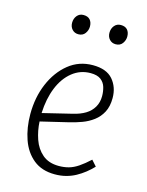

<svg xmlns="http://www.w3.org/2000/svg" viewBox="-113 -799 679 884"><g transform="rotate(15 226.5 -357.5)"><path d="M276 -517Q341 -517 371.5 -481.5Q402 -446 402 -394Q402 -354 387.5 -326.5Q373 -299 349 -281Q325 -263 296.5 -252.5Q268 -242 239 -235L105 -203Q107 -160 121 -119.5Q135 -79 165 -53.5Q195 -28 243 -28Q268 -28 290 -34Q312 -40 335 -55.5Q358 -71 385 -96L409 -69Q393 -52 374 -37Q355 -22 334 -10.5Q313 1 288.5 7.5Q264 14 235 14Q173 14 133 -18.5Q93 -51 74 -105.5Q55 -160 55 -225Q55 -305 83 -371Q111 -437 160.5 -477Q210 -517 276 -517ZM353 -390Q353 -412 347 -432.5Q341 -453 324 -466Q307 -479 275 -479Q226 -479 188 -448.5Q150 -418 128.5 -365Q107 -312 104 -243L244 -277Q278 -285 302 -299.5Q326 -314 339.5 -337Q353 -360 353 -390ZM132 -681Q132 -701 143.5 -715Q155 -729 174 -729Q195 -729 205.5 -717Q216 -705 216 -685Q216 -667 205 -652Q194 -637 173 -637Q155 -637 143.5 -649.5Q132 -662 132 -681ZM310 -681Q310 -701 321.5 -715Q333 -729 352 -729Q373 -729 383.5 -717Q394 -705 394 -685Q394 -667 383 -652Q372 -637 351 -637Q333 -637 321.5 -649.5Q310 -662 310 -681Z"/></g></svg>

Font: Literata ExtraLight
Style: Italic
Weight: 250
Italic angle: -2°
Designer: Latin by Veronika Burian and Jose Scaglione. Greek by Irene Vlachou. Cyrillic by Vera Evstafieva
Foundry: TypeTogether
Version: Version 3.002